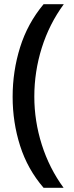

<svg xmlns="http://www.w3.org/2000/svg" viewBox="-20 -734 353 912"><path d="M40 -274Q40 -396 75.5 -509.5Q111 -623 187 -714H283Q214 -620 178.5 -507Q143 -394 143 -275Q143 -159 178.5 -47Q214 65 282 158H187Q111 70 75.5 -41.5Q40 -153 40 -274Z"/></svg>

Font: Noto Sans Javanese Medium
Style: Regular
Weight: 500
Version: Version 2.004